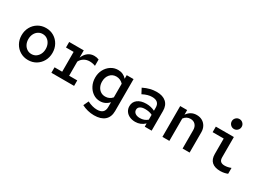

<svg xmlns="http://www.w3.org/2000/svg" viewBox="-31 -1622 3662 2702"><g transform="rotate(30 1800.0 -270.5)"><path d="M300 10Q229 10 172 -24Q115 -58 82 -117Q49 -176 49 -249Q49 -323 82 -382Q115 -441 172 -475Q229 -509 300 -509Q372 -509 428.5 -475Q485 -441 518 -382Q551 -323 551 -249Q551 -176 518 -117Q485 -58 428.5 -24Q372 10 300 10ZM300 -87Q341 -87 372.5 -108Q404 -129 422.5 -165.5Q441 -202 441 -249Q441 -296 422.5 -333Q404 -370 372.5 -391Q341 -412 300 -412Q260 -412 228 -391Q196 -370 177.5 -333Q159 -296 159 -249Q159 -202 177.5 -165.5Q196 -129 228 -108Q260 -87 300 -87Z M677 0V-89H801V-411H677V-501H914V-382Q939 -444 982.5 -476.5Q1026 -509 1082 -509Q1105 -509 1121 -505.5Q1137 -502 1159 -494V-391Q1137 -400 1112.5 -404.5Q1088 -409 1065 -409Q1016 -409 976 -385.5Q936 -362 914 -319V-89H1046V0Z M1494 219Q1441 219 1389.5 206Q1338 193 1294 170L1333 87Q1418 129 1490 129Q1611 129 1611 18V-61Q1584 -30 1547 -12.5Q1510 5 1466 5Q1404 5 1353.5 -29.5Q1303 -64 1273.5 -122Q1244 -180 1244 -251Q1244 -322 1274.5 -379.5Q1305 -437 1357 -471Q1409 -505 1473 -505Q1556 -505 1612 -443V-501H1723V18Q1723 115 1664 167Q1605 219 1494 219ZM1498 -88Q1567 -88 1611 -140V-361Q1590 -385 1560.5 -398.5Q1531 -412 1498 -412Q1435 -412 1395.5 -366.5Q1356 -321 1356 -250Q1356 -204 1374 -167Q1392 -130 1424 -109Q1456 -88 1498 -88Z M2042 9Q1989 9 1948.5 -10Q1908 -29 1885 -63.5Q1862 -98 1862 -143Q1862 -211 1914 -251Q1966 -291 2056 -291Q2129 -291 2194 -259V-309Q2194 -415 2076 -415Q2043 -415 2006.5 -405Q1970 -395 1925 -372L1882 -454Q1940 -483 1993 -496Q2046 -509 2098 -509Q2197 -509 2251.5 -460Q2306 -411 2306 -321V0H2194V-53Q2129 9 2042 9ZM1968 -146Q1968 -111 1996.5 -90.5Q2025 -70 2073 -70Q2144 -70 2194 -114V-193Q2167 -207 2137.5 -212.5Q2108 -218 2076 -218Q2026 -218 1997 -199Q1968 -180 1968 -146Z M2481 0V-501H2594V-426Q2651 -509 2748 -509Q2800 -509 2839 -486.5Q2878 -464 2900.5 -423.5Q2923 -383 2923 -330V0H2809V-298Q2809 -353 2779 -385.5Q2749 -418 2699 -418Q2634 -418 2594 -363V0Z M3297 -599Q3263 -599 3239.5 -623Q3216 -647 3216 -680Q3216 -713 3239.5 -736.5Q3263 -760 3297 -760Q3330 -760 3353.5 -736.5Q3377 -713 3377 -680Q3377 -647 3353.5 -623Q3330 -599 3297 -599ZM3425 10Q3334 10 3287 -32.5Q3240 -75 3240 -160V-411H3060V-501H3353V-172Q3353 -127 3374.5 -107Q3396 -87 3440 -87Q3464 -87 3488.5 -92Q3513 -97 3542 -108V-13Q3519 -3 3487 3.5Q3455 10 3425 10Z"/></g></svg>

Font: Red Hat Mono Medium
Style: Regular
Weight: 500
Monospace: yes
Designer: Pentagram, MCKL
Foundry: Pentagram, MCKL
Version: Version 1.023; ttfautohint (v1.8.3)